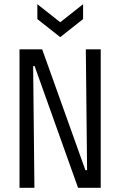

<svg xmlns="http://www.w3.org/2000/svg" viewBox="-20 -895 573 915"><path d="M73 0V-660H181L387 -84H395L389 -660H460V0H352L145 -580H138L144 0ZM158 -875 267 -789 376 -875V-804L267 -718L158 -804Z"/></svg>

Font: Bricolage Grotesque 10pt Condensed Light
Style: Regular
Weight: 300
Width: 3
Designer: Mathieu Triay
Foundry: Atelier Triay
Version: Version 1.000; ttfautohint (v1.8.4.7-5d5b);gftools[0.9.32]